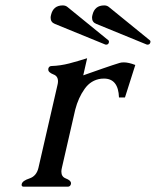

<svg xmlns="http://www.w3.org/2000/svg" viewBox="-20 -704 587 724"><path d="M377 -536.1 187 -613.8Q170.9 -620.1 170.9 -637.2Q170.9 -642.1 172.4 -647.5Q180.7 -683.6 216.8 -683.6Q227.5 -683.6 234.9 -677.2L389.6 -551.3Q391.6 -547.9 390.6 -543.9Q388.7 -535.6 379.9 -535.6Q377.9 -535.6 377 -536.1ZM533.2 -536.1 343.3 -613.8Q327.1 -620.1 327.1 -637.2Q327.1 -642.1 328.6 -647.5Q336.9 -683.6 373 -683.6Q383.8 -683.6 391.1 -677.2L545.9 -551.3Q547.4 -548.8 547.4 -546.4Q547.4 -545.4 546.9 -543.9Q544.9 -535.6 536.1 -535.6Q534.2 -535.6 533.2 -536.1ZM263.7 -290.5 213.4 -71.3Q211.4 -63.5 211.4 -56.6Q211.4 -37.6 228 -31.2Q248 -23.4 247.6 -13.2Q247.6 -11.7 247.6 -10.3Q245.1 0 235.4 0H69.8Q61.5 0 61.5 -6.8Q61.5 -8.3 62 -10.3Q64.9 -22.5 91.3 -31.2Q117.7 -40 125 -71.3L196.8 -383.8Q198.7 -391.1 198.7 -397.5Q198.7 -417 181.6 -423.3Q161.6 -431.2 162.1 -441.9Q162.1 -443.4 162.1 -444.8Q164.6 -455.1 174.8 -455.1Q207.5 -456.1 241.2 -464.8Q274.4 -473.6 308.6 -484.4L293.9 -419.9L367.7 -445.8Q408.7 -460 431.2 -466.8Q438 -468.8 446.8 -468.8Q464.8 -468.8 490.2 -459L451.2 -336.4H428.7Q426.3 -407.7 372.1 -407.7Q366.7 -407.7 361.3 -407.2Q322.8 -402.3 299.3 -369.1Q275.4 -335.9 263.7 -290.5Z"/></svg>

Font: Caudex
Style: Italic
Weight: 400
Italic angle: -13°
Version: Version 1.04